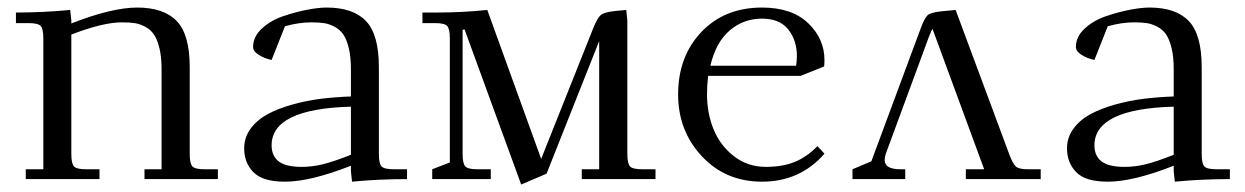

<svg xmlns="http://www.w3.org/2000/svg" viewBox="-20 -472 3280 506"><path d="M22 -411.1V-439Q94.7 -439 165 -445.8L168 -418V-410.2Q274.9 -452.1 341.8 -452.1Q411.6 -452.1 445.8 -416.5Q480 -380.9 480 -294.9V-65.9Q480 -41 487.1 -33.4Q494.1 -25.9 519 -25.9H554.2V0H360.8V-25.9H405.8V-290Q405.8 -322.3 400.1 -345.2Q394.5 -368.2 385.7 -381.1Q377 -394 362.5 -401.6Q348.1 -409.2 334.5 -411.1Q320.8 -413.1 301.8 -413.1Q251 -413.1 168 -380.9V-65.9Q168 -41 175 -33.4Q182.1 -25.9 207 -25.9H242.2V0H47.9V-25.9H94.2V-371.1Q94.2 -396 87.2 -403.6Q80.1 -411.1 55.2 -411.1Z M623.5 -81.1Q623.5 -109.9 640.6 -133.1Q657.7 -156.2 685.3 -171.1Q712.9 -186 750.5 -196.5Q788.1 -207 825.9 -211.7Q863.8 -216.3 904.8 -217.8V-290Q904.8 -322.3 899.2 -345.2Q893.6 -368.2 884.8 -381.1Q876 -394 861.6 -401.6Q847.2 -409.2 833.5 -411.1Q819.8 -413.1 800.8 -413.1Q767.6 -413.1 731 -402.8L695.8 -314Q676.8 -317.9 661.9 -327.4Q647 -336.9 647 -348.1Q647 -375.5 670.4 -397Q693.8 -418.5 727.3 -429.7Q760.7 -440.9 790.5 -446.5Q820.3 -452.1 840.8 -452.1Q910.6 -452.1 944.6 -416.5Q978.5 -380.9 978.5 -294.9V-65.9Q978.5 -41 985.6 -33.4Q992.7 -25.9 1017.6 -25.9H1052.7V0Q977.5 0 907.7 6.8L904.8 -21V-35.2Q797.9 6.8 731 6.8Q672.4 6.8 647.9 -18.1Q623.5 -43 623.5 -81.1ZM695.8 -88.9Q695.8 -61 714.6 -46.6Q733.4 -32.2 774.9 -32.2Q802.2 -32.2 829.8 -38.8Q857.4 -45.4 904.8 -64V-190.9Q695.8 -185.1 695.8 -88.9Z M1093.3 -411.1V-439H1131.3Q1199.2 -439 1264.2 -445.8L1406.2 -53.2L1543.5 -397.9Q1554.2 -424.3 1563 -432.1Q1571.8 -439.9 1600.1 -442.9L1630.4 -445.8L1633.3 -418V-65.9Q1633.3 -41 1640.4 -33.4Q1647.5 -25.9 1672.4 -25.9H1707.5V0H1513.2V-25.9H1559.1V-363.8L1420.4 -14.2L1353.5 14.2L1204.1 -395L1199.2 -393.1V-65.9Q1199.2 -41 1206.3 -33.4Q1213.4 -25.9 1238.3 -25.9H1273.4V0H1119.1V-25.9L1165.5 -43.9V-371.1Q1165.5 -396 1158.4 -403.6Q1151.4 -411.1 1126.5 -411.1Z M1767.1 -223.1Q1767.1 -323.2 1828.4 -387.7Q1889.6 -452.1 1988.3 -452.1Q2066.9 -452.1 2109.9 -410.9Q2152.8 -369.6 2152.8 -314Q2152.8 -302.7 2151.9 -296.9L2089.8 -272H1846.2Q1843.3 -247.6 1843.3 -223.1Q1843.3 -173.3 1860.8 -130.6Q1878.4 -87.9 1914.6 -60.1Q1950.7 -32.2 1998 -32.2Q2042.5 -32.2 2074.7 -45.4Q2106.9 -58.6 2134.3 -86.9L2152.8 -66.9Q2088.4 6.8 1988.3 6.8Q1892.1 6.8 1829.6 -60.3Q1767.1 -127.4 1767.1 -223.1ZM1852.1 -298.8H2078.1Q2080.1 -312.5 2080.1 -324.2Q2080.1 -365.7 2057.4 -394.3Q2034.7 -422.9 1988.3 -422.9Q1939.5 -422.9 1903.1 -391.8Q1866.7 -360.8 1852.1 -298.8Z M2226.6 0V-25.9L2276.4 -46.9L2406.7 -397.9Q2416.5 -424.3 2424.3 -431.6Q2432.1 -439 2458.5 -441.9L2498.5 -445.8L2639.6 -65.9Q2648.9 -41 2657 -33.4Q2665 -25.9 2688.5 -25.9H2722.7V0H2525.4V-25.9H2573.7L2437.5 -396Q2434.1 -390.6 2427.7 -374L2314.5 -66.9Q2311.5 -58.1 2311.5 -49.8Q2311.5 -25.9 2353.5 -25.9H2365.7V0Z M2792 -81.1Q2792 -109.9 2809.1 -133.1Q2826.2 -156.2 2853.8 -171.1Q2881.3 -186 2918.9 -196.5Q2956.5 -207 2994.4 -211.7Q3032.2 -216.3 3073.2 -217.8V-290Q3073.2 -322.3 3067.6 -345.2Q3062 -368.2 3053.2 -381.1Q3044.4 -394 3030 -401.6Q3015.6 -409.2 3002 -411.1Q2988.3 -413.1 2969.2 -413.1Q2936 -413.1 2899.4 -402.8L2864.3 -314Q2845.2 -317.9 2830.3 -327.4Q2815.4 -336.9 2815.4 -348.1Q2815.4 -375.5 2838.9 -397Q2862.3 -418.5 2895.8 -429.7Q2929.2 -440.9 2959 -446.5Q2988.8 -452.1 3009.3 -452.1Q3079.1 -452.1 3113 -416.5Q3147 -380.9 3147 -294.9V-65.9Q3147 -41 3154.1 -33.4Q3161.1 -25.9 3186 -25.9H3221.2V0Q3146 0 3076.2 6.8L3073.2 -21V-35.2Q2966.3 6.8 2899.4 6.8Q2840.8 6.8 2816.4 -18.1Q2792 -43 2792 -81.1ZM2864.3 -88.9Q2864.3 -61 2883.1 -46.6Q2901.9 -32.2 2943.4 -32.2Q2970.7 -32.2 2998.3 -38.8Q3025.9 -45.4 3073.2 -64V-190.9Q2864.3 -185.1 2864.3 -88.9Z"/></svg>

Font: Dihjauti S
Style: Regular
Weight: 400
Designer: T. Christopher White
Version: Version 3.0.0